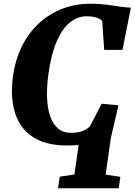

<svg xmlns="http://www.w3.org/2000/svg" viewBox="-20 -771 724 1032"><path d="M292 241 301 178.5 380 167 402.5 8.5Q389 9.5 373.8 10.2Q358.5 11 340.5 11Q254 11 193.5 -15.2Q133 -41.5 97.2 -91Q61.5 -140.5 49.8 -209.5Q38 -278.5 50 -363.5Q63 -454 99.5 -525.8Q136 -597.5 191.5 -647.8Q247 -698 316.5 -724.5Q386 -751 463.5 -751Q500 -751 529.2 -748.2Q558.5 -745.5 583.5 -741.5Q608.5 -737.5 632.8 -734.2Q657 -731 683.5 -730L638.5 -503H540L529.5 -656.5Q525.5 -663.5 514.8 -669.5Q504 -675.5 486.8 -679.5Q469.5 -683.5 444.5 -683.5Q396.5 -683.5 355.5 -650.2Q314.5 -617 285.2 -549.5Q256 -482 241 -379Q231 -309.5 232.8 -250.5Q234.5 -191.5 249 -148.2Q263.5 -105 291.2 -81Q319 -57 361 -57Q389 -57 408.5 -62Q428 -67 440.8 -75Q453.5 -83 463 -91.5L526.5 -213.5L616.5 -205L575.5 -27L548 167.5L627 179.5L618 241Z"/></svg>

Font: Merriweather 28pt Black
Style: Italic
Weight: 900
Italic angle: -7.8°
Version: Version 2.101